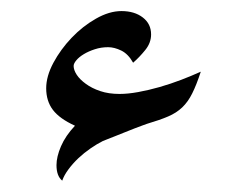

<svg xmlns="http://www.w3.org/2000/svg" viewBox="-20 -619 407 345"><path d="M165 -365.7Q154.3 -360.4 142.6 -352.3Q130.9 -344.2 120.8 -334.7Q110.8 -325.2 103 -314.7Q95.2 -304.2 91.8 -294.4Q81.5 -302.7 81.5 -322.3Q81.5 -337.4 89.6 -356.2Q97.7 -375 114.7 -393.1Q86.9 -405.8 75 -421.6Q63 -437.5 63 -460.4Q63 -481.9 75.9 -506.1Q88.9 -530.3 108.6 -551Q128.4 -571.8 152.3 -585.4Q176.3 -599.1 198.2 -599.1Q221.7 -599.1 236.6 -587.6Q251.5 -576.2 251.5 -557.1Q251.5 -542 241 -529.1Q230.5 -516.1 219.2 -506.3Q210.4 -522 198 -528.1Q185.5 -534.2 174.3 -534.2Q161.6 -534.2 150.4 -530.5Q139.2 -526.9 130.6 -521.7Q122.1 -516.6 117.2 -510.7Q112.3 -504.9 112.3 -500.5Q112.3 -493.2 117.9 -484.6Q123.5 -476.1 134.3 -468.3Q145 -460.4 160.2 -455.3Q175.3 -450.2 194.8 -450.2Q210 -450.2 228.5 -453.6Q247.1 -457 266.8 -462.6Q286.6 -468.3 305.7 -475.6Q324.7 -482.9 340.8 -490.2Q333 -466.3 325.4 -451.2Q317.9 -436 307.4 -426Q296.9 -416 282 -409.7Q267.1 -403.3 244.1 -396.5Q242.7 -396 236.6 -393.8Q230.5 -391.6 222.2 -388.4Q213.9 -385.3 204.3 -381.3Q194.8 -377.4 186.8 -374.3Q178.7 -371.1 172.6 -368.7Q166.5 -366.2 165 -365.7Z"/></svg>

Font: HM XNiloofar
Style: Regular
Weight: 400
Designer: Hossein Movahhedian
Version: Version 2.8, 2015